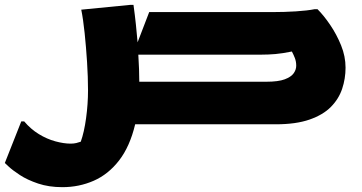

<svg xmlns="http://www.w3.org/2000/svg" viewBox="-60 -514 1499 794"><path d="M40 -12Q67 20 100.5 40.5Q134 61 169 70.5Q204 80 232 80Q245 80 255.5 77.5Q266 75 274 72Q288 33 296 -25.5Q304 -84 304 -140Q304 -195 300 -257.5Q296 -320 290 -377.5Q284 -435 276 -474L480 -494H492Q498 -451 502 -412.5Q506 -374 509 -339L557 -464H1065Q1116 -464 1163.5 -467Q1211 -470 1241 -476H1253Q1279 -450 1305.5 -411Q1332 -372 1350.5 -326.5Q1369 -281 1369 -234Q1369 -189 1355 -147Q1341 -105 1308.5 -72Q1276 -39 1220 -19.5Q1164 0 1081 0H499Q477 92 432.5 149.5Q388 207 327.5 233.5Q267 260 198 260Q142 260 97.5 245Q53 230 22.5 210Q-8 190 -24 175Q-40 160 -40 160L28 -12ZM1021 -288H512Q514 -256 515 -228Q516 -200 516 -176H1041Q1091 -176 1117.5 -186Q1144 -196 1154.5 -211Q1165 -226 1165 -242Q1165 -260 1159 -275Q1153 -290 1147 -301Q1108 -293 1079 -290.5Q1050 -288 1021 -288Z"/></svg>

Font: Kufam Black
Style: Italic
Weight: 900
Italic angle: -11°
Designer: Artur Schmal
Foundry: Original Type
Version: Version 1.301; ttfautohint (v1.8.3)